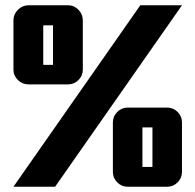

<svg xmlns="http://www.w3.org/2000/svg" viewBox="-20 -708 741 728"><path d="M558 -75V-225H520V-75ZM670 -244V-56Q670 -33 653.5 -16.5Q637 0 614 0H464Q441 0 424.5 -16.5Q408 -33 408 -56V-244Q408 -267 424.5 -283.5Q441 -300 464 -300H614Q637 -300 653.5 -283.5Q670 -267 670 -244ZM181 -462V-612H144V-462ZM294 -631V-444Q294 -421 277.5 -404.5Q261 -388 238 -388H88Q65 -388 48 -404.5Q31 -421 31 -444V-631Q31 -654 48 -671Q65 -688 88 -688H238Q261 -688 277.5 -671Q294 -654 294 -631ZM512 -688H670L189 0H31Z"/></svg>

Font: CostaRica
Style: Normal
Weight: 900
Version: Version 1.3